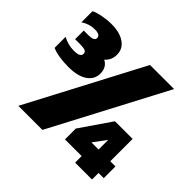

<svg xmlns="http://www.w3.org/2000/svg" viewBox="-167 -905 1100 1100"><g transform="rotate(45 383.5 -354.5)"><path d="M20 -382V-471Q63 -448 110 -448Q162 -448 162 -475Q162 -489 150 -494.5Q138 -500 108 -500H68V-570H107Q153 -570 153 -594Q153 -620 108 -620Q64 -620 25 -594V-684Q47 -695 83.5 -702Q120 -709 155 -709Q222 -709 261.5 -681.5Q301 -654 301 -607Q301 -563 269 -535Q310 -514 310 -463Q310 -416 269 -388Q228 -360 153 -360Q115 -360 79 -365.5Q43 -371 20 -382ZM476 -699H671L303 0H108ZM568 -53H433V-141L562 -329H705V-148H747V-53H705V0H568ZM610 -148V-226L552 -148Z"/></g></svg>

Font: Readiness ExtraBold
Style: Regular
Weight: 800
Designer: Katatrad Team
Foundry: CadsonDemak
Version: Version 1.00;January 16, 2020;FontCreator 12.0.0.2550 64-bit